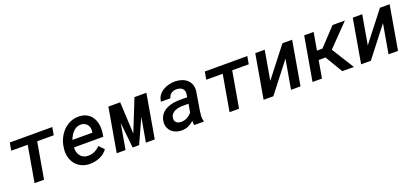

<svg xmlns="http://www.w3.org/2000/svg" viewBox="22 -1351 4651 2172"><g transform="rotate(-20 2347.5 -265.0)"><path d="M581.5 -435.1H382.3L306.6 0H192.4L268.1 -435.1H70.3L86.4 -528.3H598.1Z M854 9.8Q800.3 8.8 757.8 -11.5Q715.3 -31.7 687.3 -65.9Q659.2 -100.1 646 -145.8Q632.8 -191.4 637.7 -243.7L640.1 -264.2Q644 -299.8 655.8 -334.5Q667.5 -369.1 685.8 -399.9Q704.1 -430.7 728.5 -456.3Q752.9 -481.9 783 -500.5Q813 -519 847.4 -529.1Q881.8 -539.1 920.4 -538.1Q976.1 -536.6 1014.9 -514.6Q1053.7 -492.7 1076.9 -456.5Q1100.1 -420.4 1108.2 -373.8Q1116.2 -327.1 1109.9 -276.9L1102.5 -227.5H750Q747.6 -199.2 754.2 -173.6Q760.7 -147.9 775.6 -128.2Q790.5 -108.4 813.2 -96.4Q835.9 -84.5 866.2 -84Q909.2 -82.5 947 -100.1Q984.9 -117.7 1014.2 -148.4L1071.3 -88.9Q1053.2 -63 1028.6 -44.2Q1003.9 -25.4 975.1 -13.2Q946.3 -1 915.3 4.6Q884.3 10.3 854 9.8ZM911.6 -444.3Q882.3 -445.3 858.9 -434.1Q835.4 -422.9 817.1 -404.3Q798.8 -385.7 785.2 -361.8Q771.5 -337.9 762.2 -313.5L1002.4 -313L1004.4 -323.2Q1007.8 -347.2 1003.4 -368.7Q999 -390.1 986.8 -406.7Q974.6 -423.3 955.6 -433.3Q936.5 -443.4 911.6 -444.3Z M1434.1 -145.5 1587.4 -528.3H1731L1639.2 0H1532.7L1584 -292.5L1451.2 0H1373L1341.3 -306.6L1287.6 0H1181.6L1273.4 -528.3H1415.5Z M2115.2 0Q2111.3 -12.7 2110.8 -25.4Q2110.4 -38.1 2110.8 -51.3Q2078.6 -22.5 2040.8 -6.1Q2002.9 10.3 1959 9.3Q1925.8 8.8 1896 -2Q1866.2 -12.7 1844.2 -32.5Q1822.3 -52.2 1810.1 -80.3Q1797.9 -108.4 1799.8 -144Q1801.8 -178.7 1813.7 -205.6Q1825.7 -232.4 1844.7 -252.2Q1863.8 -272 1888.9 -285.6Q1914.1 -299.3 1942.4 -307.9Q1970.7 -316.4 2000.7 -319.8Q2030.8 -323.2 2060.5 -323.2L2147 -322.8L2152.8 -358.4Q2155.8 -379.9 2150.6 -396.7Q2145.5 -413.6 2133.8 -425Q2122.1 -436.5 2105 -442.6Q2087.9 -448.7 2066.9 -449.2Q2048.3 -449.7 2031.7 -445.6Q2015.1 -441.4 2001.5 -432.4Q1987.8 -423.3 1978.5 -409.7Q1969.2 -396 1965.3 -377L1851.6 -376.5Q1855 -418.5 1877 -449.2Q1898.9 -480 1931.6 -500Q1964.4 -520 2003.4 -529.5Q2042.5 -539.1 2080.1 -538.6Q2121.1 -537.6 2157 -525.6Q2192.9 -513.7 2218.8 -490.7Q2244.6 -467.8 2258.1 -434.1Q2271.5 -400.4 2267.1 -356.4L2228.5 -120.6Q2224.1 -92.8 2222.7 -64.5Q2221.2 -36.1 2230 -8.8L2229 0ZM1987.3 -84Q2026.4 -83 2060.5 -100.6Q2094.7 -118.2 2118.7 -148.9L2136.7 -248.5L2070.8 -249Q2046.9 -249 2021 -245.1Q1995.1 -241.2 1972.7 -231.2Q1950.2 -221.2 1934.6 -203.1Q1918.9 -185.1 1915.5 -156.7Q1913.1 -138.7 1917.7 -125.2Q1922.4 -111.8 1932.1 -102.8Q1941.9 -93.8 1956.1 -89.1Q1970.2 -84.5 1987.3 -84Z M2929.2 -435.1H2730L2654.3 0H2540L2615.7 -435.1H2418L2434.1 -528.3H2945.8Z M3368.7 -528.3H3485.4L3394 0H3279.8L3341.3 -353L3066.9 0H2949.7L3041.5 -528.3H3155.3L3093.8 -175.3Z M3771.5 -210H3689L3652.3 0H3538.6L3630.4 -528.3H3744.1L3707 -316.4H3772.9L3972.2 -528.3H4120.6L3868.7 -268.6L4036.6 0H3897Z M4542.5 -528.3H4659.2L4567.9 0H4453.6L4515.1 -353L4240.7 0H4123.5L4215.3 -528.3H4329.1L4267.6 -175.3Z"/></g></svg>

Font: Roboto Mono Medium
Style: Italic
Weight: 500
Designer: Google
Version: Version 2.000985; 2015; ttfautohint (v1.3)